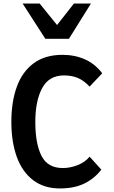

<svg xmlns="http://www.w3.org/2000/svg" viewBox="-20 -1044 640 1082"><path d="M44 -357Q44 -471 75 -555.8Q106 -640.5 170.2 -687.8Q234.5 -735 332 -735Q401.5 -735 458.8 -709.5Q516 -684 556 -631L485 -556Q452 -591 417.8 -605Q383.5 -619 341 -619Q256 -619 217.5 -547.2Q179 -475.5 179 -357Q179 -234.5 213.8 -165.8Q248.5 -97 334 -97Q375 -97 417 -113.2Q459 -129.5 485 -161L551 -88Q511 -36.5 454 -9.2Q397 18 318 18Q227.5 18 166 -29.2Q104.5 -76.5 74.2 -161Q44 -245.5 44 -357ZM107.5 -1024H203.5L301.5 -903L396.5 -1024H492.5L368.5 -825.5H235.5Z"/></svg>

Font: JuliaMono
Style: Bold
Weight: 700
Monospace: yes
Designer: cormullion
Foundry: corm
Version: Version 0.055; ttfautohint (v1.8.4)